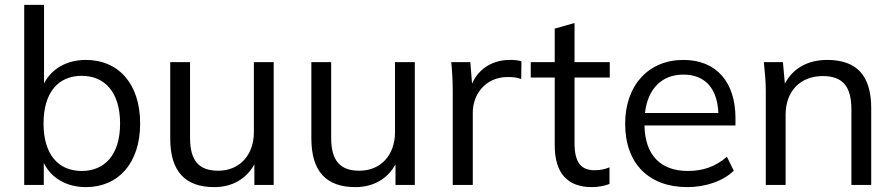

<svg xmlns="http://www.w3.org/2000/svg" viewBox="-20 -756 3657 785"><path d="M331 9C464 9 553 -89 553 -251C553 -413 465 -511 331 -511C253 -511 191 -475 160 -415V-736H79V0H159V-90C189 -28 252 9 331 9ZM314 -57C219 -57 158 -124 158 -251C158 -379 219 -446 314 -446C409 -446 471 -378 471 -251C471 -124 409 -57 314 -57Z M856 9C929 9 987 -24 1020 -84V0H1099V-502H1018V-216C1018 -121 959 -58 872 -58C793 -58 757 -100 757 -192V-502H676V-190C676 -55 737 9 856 9Z M1433 9C1506 9 1564 -24 1597 -84V0H1676V-502H1595V-216C1595 -121 1536 -58 1449 -58C1370 -58 1334 -100 1334 -192V-502H1253V-190C1253 -55 1314 9 1433 9Z M1831 -381V0H1913V-296C1913 -370 1965 -441 2055 -441C2076 -441 2092 -440 2111 -433L2112 -505C2098 -510 2084 -511 2064 -511C2000 -511 1939 -480 1910 -414L1903 -502H1825C1829 -463 1831 -421 1831 -381Z M2400 9C2425 9 2453 4 2472 -4V-72C2456 -65 2436 -60 2411 -60C2356 -60 2329 -91 2329 -171V-439H2473V-502H2329V-662L2248 -639V-502H2150V-439H2248V-162C2248 -47 2301 9 2400 9Z M2790 9C2864 9 2936 -15 2980 -58L2952 -115C2903 -73 2852 -57 2792 -57C2682 -57 2617 -121 2615 -243H2987V-273C2987 -418 2911 -511 2774 -511C2632 -511 2536 -408 2536 -250C2536 -87 2633 9 2790 9ZM2617 -294C2628 -391 2684 -451 2774 -451C2864 -451 2913 -393 2917 -294Z M3111 -386V0H3192V-287C3192 -382 3251 -445 3344 -445C3424 -445 3461 -404 3461 -309V0H3542V-314C3542 -449 3481 -511 3362 -511C3285 -511 3222 -478 3189 -414L3181 -502H3103C3107 -463 3111 -423 3111 -386Z"/></svg>

Font: Poppy and Pepper
Style: Regular
Weight: 400
Designer: Thy Ha
Foundry: Thy Ha
Version: Version 0.001;Glyphs 3.2 (3227)